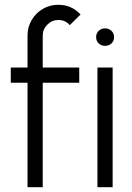

<svg xmlns="http://www.w3.org/2000/svg" viewBox="-20 -782 551 802"><path d="M158.5 -633.5V-500H311V-436.5H158.5V0H95V-436.5H25V-500H95V-633.5Q95 -669 112.2 -698.2Q129.5 -727.5 158.8 -744.8Q188 -762 223.5 -762Q279 -762 316.5 -721.5L271.5 -677Q253 -698.5 223.5 -698.5Q197 -698.5 177.8 -679.2Q158.5 -660 158.5 -633.5ZM387 -500H450.5V0H387ZM419 -590.5Q403 -590.5 392.2 -600.8Q381.5 -611 381.5 -627Q381.5 -643 392.2 -653.2Q403 -663.5 419 -663.5Q434.5 -663.5 445.5 -653.2Q456.5 -643 456.5 -627Q456.5 -611 445.8 -600.8Q435 -590.5 419 -590.5Z"/></svg>

Font: Urbanist Light
Style: Regular
Weight: 300
Designer: Corey Hu
Foundry: Corey Hu
Version: Version 1.330; ttfautohint (v1.8.4.7-5d5b)